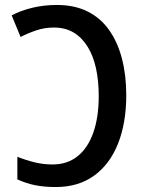

<svg xmlns="http://www.w3.org/2000/svg" viewBox="-20 -744 581 774"><path d="M205 10Q158 10 121 2.5Q84 -5 50 -21V-112Q85 -98 120 -89.5Q155 -81 192 -81Q251 -81 292.5 -114Q334 -147 356 -209Q378 -271 378 -357Q378 -418 367 -468.5Q356 -519 333 -556Q310 -593 276.5 -613Q243 -633 197 -633Q160 -633 126 -621.5Q92 -610 63 -595L27 -682Q65 -702 111.5 -713Q158 -724 209 -724Q280 -724 332.5 -698Q385 -672 419.5 -623.5Q454 -575 471.5 -508Q489 -441 489 -360Q489 -249 456 -165.5Q423 -82 359.5 -36Q296 10 205 10Z"/></svg>

Font: Noto Sans Display SemiCondensed Medium
Style: Regular
Weight: 500
Width: 4
Designer: Monotype Design Team
Foundry: Monotype Imaging Inc.
Version: Version 2.003